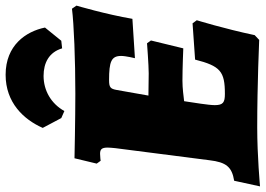

<svg xmlns="http://www.w3.org/2000/svg" viewBox="-171 -784 945 683"><g transform="rotate(-90 301.5 -442.5)"><path d="M373 -760C419 -760 457 -741 471 -694L498 -697L545 -755C531 -823 482 -895 377 -895C278 -895 218 -831 188 -763L223 -697L248 -686C274 -733 321 -760 373 -760ZM269 -151C269 -173 278 -226 283 -260C301 -262 328 -266 356 -266C400 -266 471 -263 471 -263L499 -378L489 -392C489 -392 411 -386 382 -386C355 -386 322 -387 303 -387L323 -500C327 -522 332 -527 358 -527C424 -527 444 -519 444 -484C444 -467 436 -435 436 -435L576 -444C592 -538 623 -643 623 -643L612 -659C557 -652 430 -647 310 -647C220 -647 80 -650 80 -650L61 -571L71 -557C71 -557 86 -559 96 -559C112 -559 118 -553 118 -532C118 -525 117 -516 116 -505L73 -170C66 -110 49 -90 0 -82L-20 10C-20 10 88 0 190 0C343 0 501 7 501 7L518 -9C541 -118 571 -215 571 -215L560 -230L431 -221C408 -131 389 -115 309 -115C279 -115 269 -121 269 -151Z"/></g></svg>

Font: Alegreya SC Black
Style: Italic
Weight: 900
Italic angle: -7°
Designer: Juan Pablo del Peral
Foundry: Huerta Tipografica
Version: Version 2.007;PS 002.007;hotconv 1.0.88;makeotf.lib2.5.64775